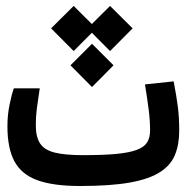

<svg xmlns="http://www.w3.org/2000/svg" viewBox="-20 -621 626 644"><path d="M248.5 2.9Q158.7 2.9 105.2 -16.6Q51.8 -36.1 28.3 -80.1Q4.9 -124 4.9 -197.3Q4.9 -234.9 12 -269.5Q19 -304.2 26.4 -324.7H113.3Q106.9 -281.7 103.5 -256.3Q100.1 -231 100.1 -200.7Q100.1 -162.1 114.3 -140.1Q128.4 -118.2 162.8 -109.4Q197.3 -100.6 258.3 -100.6Q326.2 -100.6 369.9 -104.7Q413.6 -108.9 438.5 -118.2Q463.4 -127.4 473.4 -143.3Q483.4 -159.2 483.4 -183.1Q483.4 -215.8 479 -251Q474.6 -286.1 466.3 -337.9L562.5 -348.1Q571.8 -299.3 576.4 -263.7Q581.1 -228 581.1 -182.1Q581.1 -136.7 567.1 -102.1Q553.2 -67.4 517.1 -43.9Q481 -20.5 416 -8.8Q351.1 2.9 248.5 2.9ZM288.6 -474.1 360.8 -401.9 288.6 -329.1 216.3 -401.9ZM349.1 -601.1 424.8 -525.9 349.1 -449.7 273.4 -525.9ZM227.1 -601.1 302.7 -525.9 227.1 -449.7 151.4 -525.9Z"/></svg>

Font: Cascadia Code
Style: Regular
Weight: 400
Monospace: yes
Designer: Aaron Bell
Foundry: Saja Typeworks
Version: Version 2106.017